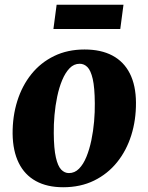

<svg xmlns="http://www.w3.org/2000/svg" viewBox="-20 -773 624 807"><path d="M335.5 -565Q404.5 -565 452.5 -539.5Q500.5 -514 525.8 -464Q551 -414 551.5 -342Q552 -269 531.8 -204.5Q511.5 -140 472 -91Q432.5 -42 375.5 -14Q318.5 14 245.5 14Q178 14 130.8 -12Q83.5 -38 58.8 -88.2Q34 -138.5 33 -210.5Q32.5 -284.5 52.8 -348.8Q73 -413 112 -461.5Q151 -510 207.5 -537.5Q264 -565 335.5 -565ZM315 -505Q290.5 -505 272.5 -486.2Q254.5 -467.5 241.5 -436.5Q228.5 -405.5 220.5 -367.2Q212.5 -329 209 -289Q205.5 -249 206 -213Q206.5 -148 214.8 -111.5Q223 -75 237.2 -60.2Q251.5 -45.5 269.5 -45.5Q294 -45.5 312.2 -64Q330.5 -82.5 343.2 -113.8Q356 -145 364 -183.5Q372 -222 375.5 -262.2Q379 -302.5 378.5 -339Q378 -405 369.8 -441Q361.5 -477 347.5 -491Q333.5 -505 315 -505ZM218 -753H499L485.5 -651H204.5Z"/></svg>

Font: Merriweather 28pt Black
Style: Italic
Weight: 900
Italic angle: -7.8°
Version: Version 2.101